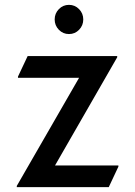

<svg xmlns="http://www.w3.org/2000/svg" viewBox="-20 -767 554 787"><path d="M221.2 -645Q204.1 -662.6 204.1 -687.3Q204.1 -711.9 221.2 -729.5Q238.3 -747.1 262.7 -747.1Q287.1 -747.1 304.2 -729.5Q321.3 -711.9 321.3 -687.3Q321.3 -662.6 304.2 -645Q287.1 -627.4 262.7 -627.4Q238.3 -627.4 221.2 -645ZM48.8 0V-4.9L304.2 -448.2H53.7V-453.1L93.3 -537.1H460.4V-532.2L205.6 -88.9H465.3V-84L425.8 0Z"/></svg>

Font: Nova Round
Style: Book
Weight: 400
Version: Version 2.000